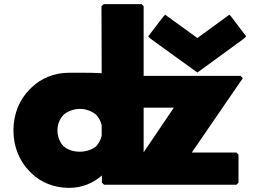

<svg xmlns="http://www.w3.org/2000/svg" viewBox="-20 -887 1254 929"><path d="M769 -805 697 -711 708 -700 935 -536 1160 -700 1171 -711 1100 -805 1090 -816 935 -703 779 -816ZM472 -281V-231C468 -212 459 -195 446 -180C427 -164 399 -153 367 -153C334 -153 308 -162 287 -180C270 -198 258 -225 258 -256C258 -286 269 -312 288 -332C308 -349 336 -360 367 -360C397 -360 425 -349 445 -332C458 -318 467 -302 472 -281ZM675 -857 665 -867H482L471 -857L472 -533C408 -536 341 -535 314 -535C242 -535 179 -508 133 -464L125 -456C74 -406 45 -335 45 -256C45 -177 74 -107 124 -57L132 -49C177 -5 241 22 314 22C378 22 432 -2 473 -38V-3L484 7H1124L1134 -3V-139L1124 -149H908L1155 -509L1144 -520H675ZM675 -366H821L675 -150Z"/></svg>

Font: Hussar Woodtype
Style: Ultra
Weight: 900
Foundry: Cannot Into Space Fonts
Version: Version 1.07